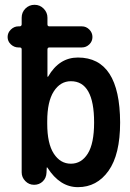

<svg xmlns="http://www.w3.org/2000/svg" viewBox="-20 -770 540 800"><path d="M176.8 -264.6V-254.9Q176.8 -171.9 204.1 -129.9Q231.4 -87.9 275.4 -87.9Q319.3 -87.9 345.7 -129.9Q372.1 -171.9 372.1 -259.8Q372.1 -431.6 275.4 -431.6Q231.4 -431.6 204.1 -389.2Q176.8 -346.7 176.8 -264.6ZM56.6 -572.3Q39.1 -572.3 25.4 -585Q11.7 -597.7 11.7 -615.7Q11.7 -633.8 25.4 -647Q39.1 -660.2 56.6 -660.2H61.5Q69.3 -660.2 70.3 -668V-696.3Q70.3 -718.8 85.9 -734.4Q101.6 -750 124 -750Q146.5 -750 162.1 -733.9Q177.7 -717.8 177.7 -696.3V-668.9Q177.7 -660.2 185.5 -660.2H321.3Q338.9 -660.2 352.1 -647Q365.2 -633.8 365.2 -615.7Q365.2 -597.7 352.1 -585Q338.9 -572.3 321.3 -572.3H185.5Q177.7 -572.3 177.7 -563.5V-451.2Q177.7 -450.2 178.7 -450.2Q180.7 -450.2 180.7 -451.2Q226.6 -530.3 304.7 -530.3Q479.5 -530.3 480.5 -259.8Q480.5 -126 432.1 -58.1Q383.8 9.8 304.7 9.8Q229.5 9.8 177.7 -71.3Q177.7 -72.3 175.8 -72.3H174.8L173.8 -50.8Q172.9 -28.3 158.2 -14.2Q143.6 0 122.1 0Q100.6 0 85.4 -15.6Q70.3 -31.2 70.3 -51.8V-564.5Q70.3 -572.3 61.5 -572.3Z"/></svg>

Font: Rounded Mgen+ 2m medium
Style: Regular
Weight: 500
Designer: [Source Han Sans]
Ryoko NISHIZUKA  (kana & ideographs); Paul D. Hunt (Latin, Greek & Cyrillic); Wenlong ZHANG  (bopomofo
Version: Version 1.059.20150602